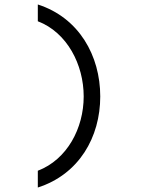

<svg xmlns="http://www.w3.org/2000/svg" viewBox="-20 -736 640 858"><path d="M149 -716V-641C280 -591 354 -447 354 -305C354 -163 280 -23 149 27V102C333 43 428 -123 428 -305C428 -487 333 -657 149 -716Z"/></svg>

Font: Fliege Mono Light
Style: Regular
Weight: 300
Version: Version 0.020;Glyphs 3.3 (3306)